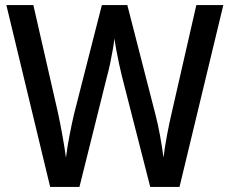

<svg xmlns="http://www.w3.org/2000/svg" viewBox="-20 -734 902 754"><path d="M857 -714 685 0H570L459 -434Q454 -454 448 -481.5Q442 -509 437 -536.5Q432 -564 429 -583Q428 -568 423.5 -542Q419 -516 413 -487Q407 -458 400 -433L292 0H177L5 -714H111L207 -294Q217 -248 225.5 -200Q234 -152 239 -115Q244 -155 253 -202Q262 -249 271 -287L380 -714H480L590 -286Q600 -248 608.5 -201.5Q617 -155 622 -115Q627 -156 636 -204Q645 -252 655 -294L751 -714Z"/></svg>

Font: Noto Sans Malayalam SemiCondensed Medium
Style: Regular
Weight: 500
Width: 4
Designer: Jelle Bosma - Monotype Design Team
Foundry: Monotype Imaging Inc.
Version: Version 2.104; ttfautohint (v1.8.4.7-5d5b)